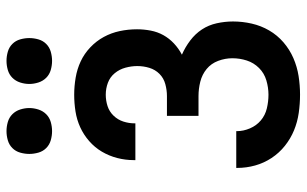

<svg xmlns="http://www.w3.org/2000/svg" viewBox="-196 -734 942 590"><g transform="rotate(-90 275.0 -439.0)"><path d="M279 12Q251 12 223 8Q195 4 169.5 -6.5Q144 -17 122 -34.5Q100 -52 84.5 -75.5Q69 -99 61.5 -126Q54 -153 54 -181V-184H167V-182Q167 -162 175.5 -142Q184 -122 200 -108.5Q216 -95 237 -90Q258 -85 279 -85Q301 -85 323 -91.5Q345 -98 361 -114Q377 -130 384 -151.5Q391 -173 391 -196Q391 -218 383 -239.5Q375 -261 358 -275Q341 -289 319 -294.5Q297 -300 275 -300H214V-397H275Q293 -397 311.5 -402Q330 -407 343 -420Q356 -433 361.5 -451Q367 -469 367 -488Q367 -506 362 -524.5Q357 -543 345 -557.5Q333 -572 315.5 -578.5Q298 -585 279 -585Q261 -585 244 -579.5Q227 -574 214.5 -561Q202 -548 196.5 -531Q191 -514 191 -497V-494H78V-499Q78 -525 84.5 -550Q91 -575 104 -597Q117 -619 136.5 -636Q156 -653 179 -663.5Q202 -674 227.5 -678Q253 -682 279 -682Q305 -682 331.5 -677.5Q358 -673 381.5 -662Q405 -651 424.5 -632.5Q444 -614 456.5 -591Q469 -568 474.5 -542Q480 -516 480 -489Q480 -468 476 -447Q472 -426 462 -408Q452 -390 436.5 -375.5Q421 -361 402 -351Q425 -341 445.5 -325.5Q466 -310 479.5 -289.5Q493 -269 498.5 -244Q504 -219 504 -194Q504 -165 497.5 -136.5Q491 -108 476.5 -83Q462 -58 440 -39Q418 -20 391.5 -8.5Q365 3 336.5 7.5Q308 12 279 12ZM383 -750Q369 -750 355 -754Q341 -758 331 -768Q321 -778 316.5 -792Q312 -806 312 -820Q312 -834 316.5 -848Q321 -862 331 -872Q341 -882 355 -886Q369 -890 383 -890Q397 -890 411 -886Q425 -882 435 -872Q445 -862 449 -848Q453 -834 453 -820Q453 -806 449 -792Q445 -778 435 -768Q425 -758 411 -754Q397 -750 383 -750ZM167 -750Q153 -750 139 -754Q125 -758 115 -768Q105 -778 101 -792Q97 -806 97 -820Q97 -834 101 -848Q105 -862 115 -872Q125 -882 139 -886Q153 -890 167 -890Q181 -890 195 -886Q209 -882 219 -872Q229 -862 233.5 -848Q238 -834 238 -820Q238 -806 233.5 -792Q229 -778 219 -768Q209 -758 195 -754Q181 -750 167 -750Z"/></g></svg>

Font: Lode Term
Style: Bold
Weight: 700
Monospace: yes
Designer: Belleve Invis
Foundry: Belleve Invis
Version: Version 29.2.0